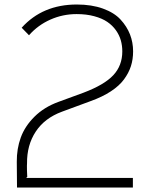

<svg xmlns="http://www.w3.org/2000/svg" viewBox="-20 -840 671 860"><path d="M576.2 -609.9Q576.2 -574.2 566.4 -543.7Q556.6 -513.2 535.4 -484.4Q514.2 -455.6 476.6 -430.9Q439 -406.2 386.2 -387.2L257.8 -339.8Q179.7 -311 139.9 -250.2Q100.1 -189.5 101.1 -107.9Q100.6 -107.4 100.6 -98.1Q100.6 -88.9 100.8 -78.4Q101.1 -67.9 101.6 -58.1Q102.1 -48.3 102.1 -47.9L97.2 -43H575.2V0H56.2L55.2 -115.2Q54.7 -173.3 73 -223.9Q91.3 -274.4 134.5 -317.4Q177.7 -360.4 242.2 -383.8L354 -424.8Q447.3 -460 487.5 -503.2Q527.8 -546.4 527.8 -609.9Q527.8 -635.7 521.2 -659.2Q514.6 -682.6 499.3 -704.3Q483.9 -726.1 460.7 -741.9Q437.5 -757.8 402.3 -767.3Q367.2 -776.9 323.2 -776.9Q261.2 -776.9 205.6 -752.2Q149.9 -727.5 109.9 -682.1L77.1 -715.8Q170.9 -819.8 324.2 -819.8Q390.6 -819.8 441.2 -801.5Q491.7 -783.2 520 -752.4Q548.3 -721.7 562.3 -685.8Q576.2 -649.9 576.2 -609.9Z"/></svg>

Font: Sinkin Sans 200 X Light
Style: Regular
Weight: 200
Designer: Keith Bates
Foundry: K-Type
Version: Sinkin Sans (version 1.0)  by Keith Bates   •   © 2014   www